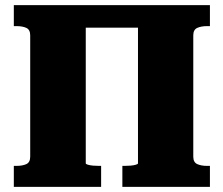

<svg xmlns="http://www.w3.org/2000/svg" viewBox="-20 -730 873 750"><path d="M188 -710H613V-622H188ZM34 0V-82H44Q68 -82 83 -89Q98 -96 98 -118V-592Q98 -614 83 -621Q68 -628 44 -628H34V-710H315V-92Q315 -89 323.5 -86.5Q332 -84 344 -83Q356 -82 367 -82H375V0ZM458 0V-82H466Q478 -82 490 -83Q502 -84 510.5 -86.5Q519 -89 519 -92V-710H800V-628H789Q766 -628 750.5 -621Q735 -614 735 -592V-118Q735 -96 750.5 -89Q766 -82 789 -82H800V0Z"/></svg>

Font: Roboto Serif ExtraBold
Style: Regular
Weight: 800
Designer: Greg Gazdowicz
Foundry: Commercial Type
Version: Version 1.008